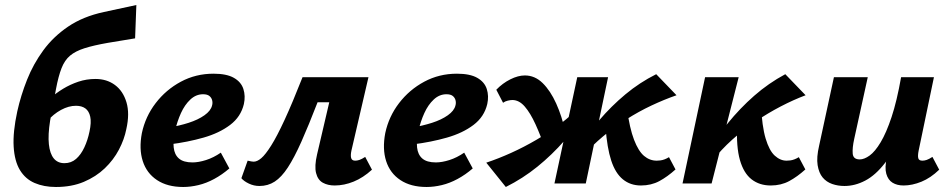

<svg xmlns="http://www.w3.org/2000/svg" viewBox="-20 -732 3787 766"><path d="M203 14Q155 14 118 -2Q81 -18 59.5 -53.5Q38 -89 34.5 -147Q31 -205 49 -288Q63 -351 88 -414Q113 -477 153 -531.5Q193 -586 252 -626Q311 -666 394 -684L524 -712L519 -579L410 -561Q353 -551 317 -539.5Q281 -528 259.5 -510Q238 -492 225.5 -460Q213 -428 203.5 -377.5Q194 -327 180 -251Q171 -194 175 -156.5Q179 -119 194.5 -100Q210 -81 237 -81Q264 -81 283.5 -98Q303 -115 316.5 -144Q330 -173 337 -207Q345 -244 340 -266.5Q335 -289 320.5 -299.5Q306 -310 283 -310Q254 -310 223.5 -293.5Q193 -277 168 -248L143 -303Q159 -321 181.5 -341Q204 -361 232 -378Q260 -395 292.5 -406Q325 -417 361 -417Q406 -417 438.5 -393Q471 -369 484.5 -324Q498 -279 484 -217Q476 -176 454.5 -135Q433 -94 398 -60.5Q363 -27 314.5 -6.5Q266 14 203 14Z M711 14Q648 14 606.5 -13.5Q565 -41 549.5 -89.5Q534 -138 546 -201Q560 -267 601 -320.5Q642 -374 701.5 -406Q761 -438 832 -438Q884 -438 913 -421.5Q942 -405 951 -377Q960 -349 953 -317Q941 -266 898 -233.5Q855 -201 792 -183Q729 -165 657 -156L652 -223Q695 -230 732.5 -242Q770 -254 795.5 -272Q821 -290 826 -311Q829 -321 826.5 -331.5Q824 -342 815.5 -349Q807 -356 790 -356Q762 -356 739.5 -335Q717 -314 702 -281Q687 -248 678 -209Q670 -172 673 -143.5Q676 -115 694 -99.5Q712 -84 748 -84Q772 -84 802 -93.5Q832 -103 861 -123L895 -60Q866 -35 834.5 -18Q803 -1 771.5 6.5Q740 14 711 14Z M1015 10Q993 10 973 0.5Q953 -9 943 -21L968 -91Q977 -89 982.5 -88Q988 -87 992 -87Q1006 -87 1022.5 -101Q1039 -115 1062 -151.5Q1085 -188 1115.5 -254Q1146 -320 1187 -424H1369L1351 -324H1247Q1211 -231 1182.5 -167Q1154 -103 1128.5 -64Q1103 -25 1076 -7.5Q1049 10 1015 10ZM1315 8Q1288 8 1268 -3Q1248 -14 1241 -41.5Q1234 -69 1245 -116L1317 -424H1450L1382 -131Q1378 -112 1381 -101.5Q1384 -91 1397 -91Q1405 -91 1414 -94Q1423 -97 1437 -106L1464 -55Q1429 -23 1391 -7.5Q1353 8 1315 8Z M1682 14Q1619 14 1577.5 -13.5Q1536 -41 1520.5 -89.5Q1505 -138 1517 -201Q1531 -267 1572 -320.5Q1613 -374 1672.5 -406Q1732 -438 1803 -438Q1855 -438 1884 -421.5Q1913 -405 1922 -377Q1931 -349 1924 -317Q1912 -266 1869 -233.5Q1826 -201 1763 -183Q1700 -165 1628 -156L1623 -223Q1666 -230 1703.5 -242Q1741 -254 1766.5 -272Q1792 -290 1797 -311Q1800 -321 1797.5 -331.5Q1795 -342 1786.5 -349Q1778 -356 1761 -356Q1733 -356 1710.5 -335Q1688 -314 1673 -281Q1658 -248 1649 -209Q1641 -172 1644 -143.5Q1647 -115 1665 -99.5Q1683 -84 1719 -84Q1743 -84 1773 -93.5Q1803 -103 1832 -123L1866 -60Q1837 -35 1805.5 -18Q1774 -1 1742.5 6.5Q1711 14 1682 14Z M1998 14 1920 -83Q1968 -99 2019 -122Q2070 -145 2120.5 -174.5Q2171 -204 2217 -239Q2263 -274 2298 -313L2326 -291Q2282 -228 2232 -171Q2182 -114 2124 -67Q2066 -20 1998 14ZM2157 -133Q2137 -191 2116.5 -236Q2096 -281 2073.5 -307Q2051 -333 2024 -333Q2017 -333 2006 -330.5Q1995 -328 1987 -322L1960 -374Q1985 -400 2016 -415.5Q2047 -431 2074 -431Q2114 -431 2145 -400.5Q2176 -370 2199 -319Q2222 -268 2235 -207ZM2192 0 2283 -424H2406L2317 0ZM2307 -111 2280 -133Q2322 -195 2370 -251.5Q2418 -308 2475 -355.5Q2532 -403 2598 -436L2679 -352Q2630 -335 2579 -311Q2528 -287 2478.5 -255.5Q2429 -224 2385.5 -187.5Q2342 -151 2307 -111ZM2537 8Q2495 8 2465 -16.5Q2435 -41 2418.5 -91.5Q2402 -142 2396 -223L2481 -300Q2492 -220 2509.5 -174.5Q2527 -129 2549.5 -110Q2572 -91 2600 -91Q2606 -91 2614.5 -92Q2623 -93 2632 -96.5Q2641 -100 2649 -105L2675 -56Q2643 -27 2610.5 -9.5Q2578 8 2537 8Z M2822 -90 2791 -112Q2834 -179 2883 -239.5Q2932 -300 2989 -350Q3046 -400 3113 -436L3194 -352Q3146 -334 3095 -307.5Q3044 -281 2994.5 -247.5Q2945 -214 2901 -174.5Q2857 -135 2822 -90ZM2703 0 2793 -424H2927L2819 0ZM3055 8Q3010 8 2978.5 -16.5Q2947 -41 2932 -93.5Q2917 -146 2921 -230L3016 -314Q3020 -228 3034.5 -179.5Q3049 -131 3071 -111Q3093 -91 3118 -91Q3125 -91 3133 -92Q3141 -93 3150 -96.5Q3159 -100 3167 -105L3193 -56Q3161 -27 3128.5 -9.5Q3096 8 3055 8Z M3349 10Q3323 10 3300 2Q3277 -6 3262 -24Q3247 -42 3242 -73Q3237 -104 3248 -151L3307 -424H3442L3388 -178Q3380 -142 3382 -119Q3384 -96 3410 -96Q3428 -96 3449.5 -111.5Q3471 -127 3493.5 -164.5Q3516 -202 3537 -265Q3558 -328 3575 -424H3638Q3614 -299 3581.5 -215Q3549 -131 3511 -82Q3473 -33 3432 -11.5Q3391 10 3349 10ZM3585 8Q3559 8 3541 -3Q3523 -14 3516 -38.5Q3509 -63 3518 -103L3584 -424H3706L3645 -131Q3641 -111 3643.5 -101Q3646 -91 3660 -91Q3668 -91 3677 -94Q3686 -97 3700 -106L3727 -55Q3693 -22 3656 -7Q3619 8 3585 8Z"/></svg>

Font: Ysabeau ExtraBold
Style: Italic
Weight: 800
Italic angle: -12°
Designer: Christian Thalmann (Catharsis Fonts)
Version: Version 2.002